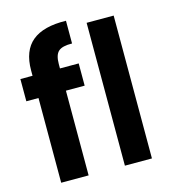

<svg xmlns="http://www.w3.org/2000/svg" viewBox="-114 -869 852 961"><g transform="rotate(-15 311.5 -388.5)"><path d="M21 -439V-554.2H84V-582Q84 -684.1 142.1 -731.9Q200.2 -779.8 316.9 -776.9V-659.2Q266.1 -660.2 246.1 -642.1Q226.1 -624 226.1 -577.1V-554.2H323.2V-439H226.1V0H84V-439ZM414.1 0V-740.2H554.2V0Z"/></g></svg>

Font: Poppins SemiBold
Style: Regular
Weight: 600
Designer: Ninad Kale (Devanagari), Jonny Pinhorn (Latin)
Foundry: Indian Type Foundry
Version: 4.004